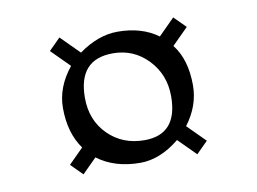

<svg xmlns="http://www.w3.org/2000/svg" viewBox="-52 -532 703 525"><g transform="rotate(-10 300.0 -270.0)"><path d="M300 -84Q229 -84 181 -120L141 -80L109 -112L150 -153Q117 -199 117 -268Q117 -326 159 -378L109 -428L141 -460L192 -409Q246 -448 300 -448Q367 -448 412 -415L457 -460L489 -428L444 -383Q478 -340 478 -268Q478 -211 440 -161L489 -112L457 -80L409 -128Q355 -84 300 -84ZM322 -143Q414 -143 414 -249Q414 -309 374.5 -350.5Q335 -392 277 -392Q181 -392 181 -285Q181 -223 221 -183Q261 -143 322 -143Z"/></g></svg>

Font: Coconat
Style: Regular
Weight: 400
Designer: Sara Lavazza
Foundry: Collletttivo
Version: Version 1.000;Glyphs 3.2 (3217)